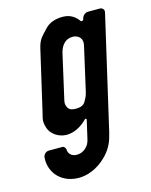

<svg xmlns="http://www.w3.org/2000/svg" viewBox="-105 -552 640 816"><g transform="rotate(-15 215.0 -143.5)"><path d="M250 -483C216 -483 190 -473 172 -454C143 -423 133 -415 124 -378L63 -114C56 -84 51 -77 61 -45C70 -17 102 6 138 6C175 6 208 -16 229 -38C233 -41 237 -38 236 -34L219 40C216 55 212 65 207 72C194 90 177 99 157 99C135 99 120 85 120 64C119 59 113 51 107 51H47C33 51 22 62 21 76C17 147 70 196 140 196C197 196 244 163 272 131C295 105 306 79 315 40L429 -454C432 -466 424 -476 412 -476H360C348 -476 336 -466 333 -454L332 -450C331 -444 322 -442 319 -447C304 -468 282 -483 250 -483ZM308 -353C308 -348 306 -340 304 -331L263 -150C259 -133 256 -127 245 -108C237 -96 224 -91 203 -91C186 -91 175 -96 170 -105C160 -124 164 -131 168 -150L209 -331C215 -358 230 -390 270 -390C290 -390 309 -376 308 -353Z"/></g></svg>

Font: DIN Rundschrift
Style: EngKursiv
Weight: 400
Width: 3
Version: Version 1.027